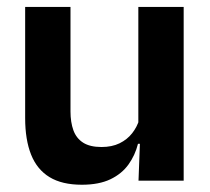

<svg xmlns="http://www.w3.org/2000/svg" viewBox="-20 -510 594 542"><path d="M179 -490.5V-195.5Q179 -165 187.2 -142.2Q195.5 -119.5 214.8 -107.2Q234 -95 266.5 -95Q296 -95 317.5 -105.5Q339 -116 353 -133.8Q367 -151.5 373.5 -173.5L393.5 -104H369.5Q361.5 -72 342.8 -45.8Q324 -19.5 291.8 -4Q259.5 11.5 211 11.5Q155 11.5 119.8 -10Q84.5 -31.5 67.8 -73.5Q51 -115.5 51 -177V-490.5ZM498.5 -490.5V0H371L375.5 -119L370.5 -129.5V-490.5Z"/></svg>

Font: Anek Odia Medium SemiBold
Style: Regular
Weight: 600
Version: Version 1.003